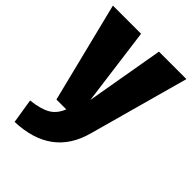

<svg xmlns="http://www.w3.org/2000/svg" viewBox="-236 -635 964 964"><g transform="rotate(45 246.0 -153.0)"><path d="M360 -1Q300 219 49 228L28 97Q98 89 134 67.5Q170 46 188 0H118L-15 -534H185L240 -119L312 -534H507Z"/></g></svg>

Font: Fira Sans Condensed Black
Style: Regular
Weight: 900
Width: 3
Designer: Carrois Corporate & Edenspiekermann AG
Foundry: Carrois Corporate GbR & Edenspiekermann AG
Version: Version 4.203